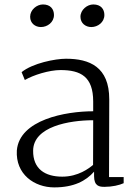

<svg xmlns="http://www.w3.org/2000/svg" viewBox="-20 -815 599 846"><path d="M382.3 -695.8C411.1 -695.8 439.9 -716.8 439.9 -749C439.9 -774.4 424.8 -795.4 391.1 -795.4C363.8 -795.4 334.5 -771.5 334.5 -741.2C334.5 -712.4 357.4 -695.8 382.3 -695.8ZM160.2 -695.8C189 -695.8 217.8 -716.8 217.8 -749C217.8 -774.4 202.6 -795.4 169.4 -795.4C141.6 -795.4 112.8 -771.5 112.8 -741.2C112.8 -712.4 135.3 -695.8 160.2 -695.8ZM54.2 -152.3C47.9 -46.9 131.8 10.7 218.8 10.7C305.2 10.7 358.4 -17.6 394.5 -58.6V-39.1C394.5 5.4 418 8.3 440.4 8.3C474.1 8.3 505.9 1 524.9 -7.8V-34.7H460.4L461.4 -377.4C461.4 -520.5 374.5 -556.2 271 -556.2C223.1 -556.2 124 -536.6 75.2 -497.1L89.4 -462.4C126.5 -484.4 196.8 -506.3 246.6 -506.3C335.9 -506.3 390.6 -477.1 390.6 -367.7V-324.7C268.6 -324.7 65.9 -287.6 54.2 -152.3ZM126 -151.4C127 -257.3 284.7 -285.2 390.6 -285.2C390.1 -216.3 390.1 -135.3 390.1 -88.4C372.1 -73.2 324.7 -36.6 254.4 -36.6C178.2 -36.6 125 -70.8 126 -151.4Z"/></svg>

Font: Merriweather
Style: Light
Weight: 250
Designer: Eben Sorkin ( eben@eyebytes.com )
Foundry: Sorkin Type Co.
Version: Version 1.003